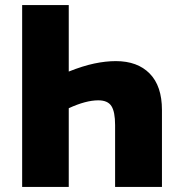

<svg xmlns="http://www.w3.org/2000/svg" viewBox="-20 -734 705 754"><path d="M67 0H250V-309Q317 -340 366 -340Q403 -340 417.5 -317.5Q432 -295 432 -243V0H616V-302Q616 -396 568 -445Q520 -494 435 -494Q395 -494 350 -484.5Q305 -475 250 -453V-714H67Z"/></svg>

Font: Noto Sans UI SemiCondensed Black
Style: Regular
Weight: 900
Width: 4
Designer: Monotype Design Team
Foundry: Monotype Imaging Inc.
Version: 1.001